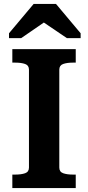

<svg xmlns="http://www.w3.org/2000/svg" viewBox="-20 -961 450 981"><path d="M128 -105V-605Q128 -627 108.5 -634Q89 -641 58 -641H43V-710H367V-641H352Q322 -641 302.5 -634Q283 -627 283 -605V-105Q283 -83 302.5 -76Q322 -69 352 -69H367V0H43V-69H58Q89 -69 108.5 -76Q128 -83 128 -105ZM266 -941H152L26 -791V-766H88L242 -872L167 -871L322 -766H392V-791Z"/></svg>

Font: Roboto Serif SemiBold
Style: Regular
Weight: 600
Designer: Greg Gazdowicz
Foundry: Commercial Type
Version: Version 1.008